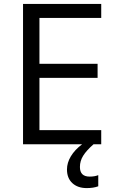

<svg xmlns="http://www.w3.org/2000/svg" viewBox="-20 -734 595 977"><path d="M495.1 0H97.2V-713.9H495.1V-642.6H180.7V-409.2H476.6V-337.9H180.7V-71.8H495.1ZM320.8 128.4Q320.8 94.2 340.6 61.3Q360.4 28.3 397.9 0H456.1Q420.4 31.2 403.6 57.9Q386.7 84.5 386.7 115.7Q386.7 164.6 436 164.6Q462.4 164.6 480 157.2V213.9Q455.6 223.1 421.4 223.1Q375.5 223.1 348.1 197.8Q320.8 172.4 320.8 128.4Z"/></svg>

Font: Viking Open Sans
Style: Regular
Weight: 400
Foundry: Ascender Corporation
Version: Version 2.001